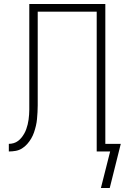

<svg xmlns="http://www.w3.org/2000/svg" viewBox="-20 -755 640 957"><path d="M483 182 529 0H462V-697H168V-335Q168 -321 168 -307.5Q168 -294 168 -281V-279Q168 -275 168 -271.5Q168 -268 168 -264Q168 -247 168 -230Q168 -213 167 -196Q166 -179 164.5 -162Q163 -145 159 -128Q155 -111 149.5 -95Q144 -79 135.5 -64.5Q127 -50 115.5 -37Q104 -24 89.5 -15Q75 -6 58 -3Q41 0 24 0V-38Q36 -38 48 -41.5Q60 -45 70 -52.5Q80 -60 87.5 -69.5Q95 -79 101 -89.5Q107 -100 111 -111.5Q115 -123 118 -135Q121 -147 122.5 -159Q124 -171 125 -183.5Q126 -196 126 -208Q126 -220 126 -233Q126 -258 126 -283.5Q126 -309 126 -335V-735H505V-38H582L527 182Z"/></svg>

Font: Zed Sans Extralight Extended
Style: Regular
Weight: 200
Width: 7
Designer: Belleve Invis
Foundry: Belleve Invis
Version: Version 1.0.0; ttfautohint (v1.8.4)